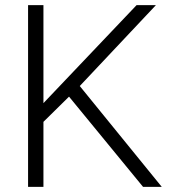

<svg xmlns="http://www.w3.org/2000/svg" viewBox="-20 -731 671 751"><path d="M250 -353 149.9 -254.4V0H89.8V-710.9H149.9V-327.6L514.2 -710.9H589.8L292 -394.5L612.8 0H539.6Z"/></svg>

Font: Roboto Light
Style: Regular
Weight: 300
Designer: Google
Version: Version 2.134; 2016; ttfautohint (v1.6)